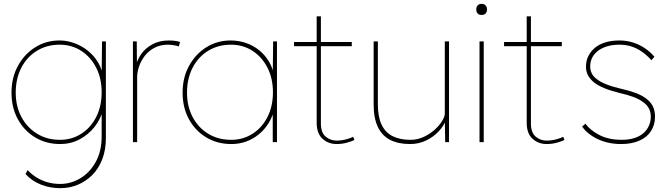

<svg xmlns="http://www.w3.org/2000/svg" viewBox="-20 -741 3489 1001"><path d="M113 166 124 146Q145 168 170.5 184Q196 200 227 209Q258 218 293 218Q350 218 399.5 188Q449 158 479.5 102.5Q510 47 510 -30V-172L519 -175Q506 -121 473 -79.5Q440 -38 394 -14Q348 10 294 10Q221 10 163.5 -24.5Q106 -59 73 -119.5Q40 -180 40 -258Q40 -337 74 -398.5Q108 -460 164.5 -495Q221 -530 290 -530Q322 -530 352.5 -521Q383 -512 410 -496Q437 -480 459 -457.5Q481 -435 495.5 -408Q510 -381 516 -350L510 -353L512 -525H532V-21Q532 40 513.5 88.5Q495 137 462 170.5Q429 204 386 222Q343 240 294 240Q240 240 192.5 221Q145 202 113 166ZM510 -260Q510 -332 481.5 -388Q453 -444 403.5 -476Q354 -508 291 -508Q224 -508 172 -476Q120 -444 91 -387.5Q62 -331 62 -258Q62 -187 91.5 -131.5Q121 -76 173 -44Q225 -12 293 -12Q354 -12 403.5 -43.5Q453 -75 481.5 -131Q510 -187 510 -260Z M673 0V-525H693L694 -398L688 -396Q695 -429 716.5 -459.5Q738 -490 774.5 -510Q811 -530 861 -530Q878 -530 892.5 -528Q907 -526 919 -522L912 -499Q896 -504 881.5 -506Q867 -508 856 -508Q816 -508 785.5 -492Q755 -476 735 -450Q715 -424 705 -394.5Q695 -365 695 -338V0Z M932 -258Q932 -337 966 -398.5Q1000 -460 1056.5 -495Q1113 -530 1182 -530Q1224 -530 1262 -517Q1300 -504 1330 -480Q1360 -456 1380.5 -423Q1401 -390 1408 -350L1402 -353L1404 -525H1424V0H1402V-172L1411 -175Q1402 -135 1381.5 -101Q1361 -67 1331 -42Q1301 -17 1264.5 -3.5Q1228 10 1186 10Q1113 10 1055.5 -24.5Q998 -59 965 -119.5Q932 -180 932 -258ZM1403 -260Q1403 -332 1374.5 -388Q1346 -444 1296.5 -476Q1247 -508 1184 -508Q1117 -508 1065 -476Q1013 -444 984 -387.5Q955 -331 955 -258Q955 -187 984 -131.5Q1013 -76 1065 -44Q1117 -12 1186 -12Q1247 -12 1296.5 -43.5Q1346 -75 1374.5 -131Q1403 -187 1403 -260Z M1631 -101V-500H1513V-522H1631V-656H1653V-522H1814V-500H1653V-97Q1653 -50 1677.5 -29Q1702 -8 1735 -8Q1761 -8 1786.5 -15Q1812 -22 1821 -28L1828 -12Q1817 -5 1790 2.5Q1763 10 1735 10Q1692 10 1661.5 -17.5Q1631 -45 1631 -101Z M1928 -197V-525H1950V-197Q1950 -132 1969.5 -91Q1989 -50 2027 -31Q2065 -12 2120 -12Q2156 -12 2188.5 -27Q2221 -42 2246 -64.5Q2271 -87 2285 -110Q2299 -133 2299 -149V-525H2321V0H2301L2299 -121L2308 -123Q2296 -87 2268 -57Q2240 -27 2201.5 -8.5Q2163 10 2118 10Q2057 10 2014.5 -11.5Q1972 -33 1950 -79Q1928 -125 1928 -197Z M2480 0V-525H2502V0ZM2463 -692Q2463 -704 2470 -712.5Q2477 -721 2491 -721Q2504 -721 2511.5 -713Q2519 -705 2519 -692Q2519 -679 2512 -671Q2505 -663 2491 -663Q2477 -663 2470 -671Q2463 -679 2463 -692Z M2726 -101V-500H2608V-522H2726V-656H2748V-522H2909V-500H2748V-97Q2748 -50 2772.5 -29Q2797 -8 2830 -8Q2856 -8 2881.5 -15Q2907 -22 2916 -28L2923 -12Q2912 -5 2885 2.5Q2858 10 2830 10Q2787 10 2756.5 -17.5Q2726 -45 2726 -101Z M3015 -81 3032 -96Q3060 -59 3108 -35.5Q3156 -12 3220 -12Q3261 -12 3290 -22Q3319 -32 3337 -49Q3355 -66 3364 -87.5Q3373 -109 3373 -133Q3373 -182 3331 -210Q3311 -225 3281 -236Q3251 -247 3211 -256Q3166 -267 3131.5 -281Q3097 -295 3075 -313Q3055 -330 3045 -349.5Q3035 -369 3035 -393Q3035 -424 3047.5 -449Q3060 -474 3082.5 -492.5Q3105 -511 3137.5 -520.5Q3170 -530 3210 -530Q3245 -530 3278 -520Q3311 -510 3340 -491Q3369 -472 3392 -445L3376 -427Q3354 -452 3328 -470.5Q3302 -489 3272.5 -498.5Q3243 -508 3210 -508Q3174 -508 3145.5 -499.5Q3117 -491 3097 -475.5Q3077 -460 3067 -439.5Q3057 -419 3057 -394Q3057 -377 3064 -361Q3071 -345 3087 -332Q3107 -315 3139.5 -302Q3172 -289 3215 -279Q3260 -269 3293.5 -256.5Q3327 -244 3349 -227Q3372 -210 3383.5 -187Q3395 -164 3395 -133Q3395 -90 3374 -57.5Q3353 -25 3313 -7.5Q3273 10 3218 10Q3152 10 3098 -15Q3044 -40 3015 -81Z"/></svg>

Font: Mach Thin
Style: Regular
Weight: 250
Version: Version 1.002